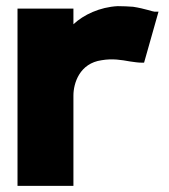

<svg xmlns="http://www.w3.org/2000/svg" viewBox="-20 -605 551 625"><path d="M37 0H219V-294C219 -334 239 -399 311 -409C346 -415 375 -410 403 -405C417 -403 430 -401 441 -401H449L496 -567H483C477 -567 452 -577 413 -583H412C398 -584 382 -585 363 -585C305 -582 252 -557 219 -526V-577H37Z"/></svg>

Font: Rabbid Highway Sign IV
Style: Blk
Weight: 400
Foundry: Cannot Into Space Fonts
Version: Version 0.277